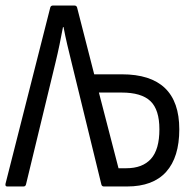

<svg xmlns="http://www.w3.org/2000/svg" viewBox="-20 -675 701 695"><path d="M6 0Q-2 0 0 -10L162 -648Q164 -655 172 -655H249Q257 -655 259 -648L321 -406H421Q629 -406 629 -207Q629 -106 581.5 -53Q534 0 440 0H356Q349 0 347 -7L239 -449Q231 -481 223.5 -513Q216 -545 210 -577H208Q202 -545 195.5 -513.5Q189 -482 181 -449L74 -7Q72 0 65 0ZM409 -66H437Q496 -66 526.5 -100Q557 -134 557 -207Q557 -278 524.5 -309Q492 -340 420 -340H338Z"/></svg>

Font: Sofia Sans Cond
Style: Regular
Weight: 400
Width: 3
Designer: Botio Nikoltchev, Ani Petrova
Foundry: lettersoup
Version: Version 4.100; ttfautohint (v1.8.3)